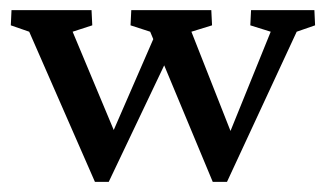

<svg xmlns="http://www.w3.org/2000/svg" viewBox="-20 -359 647 382"><path d="M403.3 2.9 278.8 -295.9 239.7 -308.6 241.2 -338.9H400.4L401.9 -308.6L360.8 -295.9L448.7 -72.8H428.2L518.6 -295.9L478 -308.6L479.5 -338.9H605.5L606.9 -308.6L570.3 -295.9L431.6 2.9ZM168.9 2.9 38.1 -295.9 1.5 -308.6 2.9 -338.9H162.1L163.6 -308.6L124.5 -295.9L217.8 -72.8H194.3L293.5 -300.8L317.4 -251.5L196.3 2.9Z"/></svg>

Font: Lateef
Style: Regular
Weight: 400
Designer: SIL International
Foundry: SIL International
Version: Version 4.200